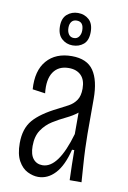

<svg xmlns="http://www.w3.org/2000/svg" viewBox="-85 -784 564 846"><g transform="rotate(10 197.5 -361.0)"><path d="M146 10Q123 10 98.5 -2Q74 -14 57.5 -43.5Q41 -73 41 -123Q41 -188 74 -226.5Q107 -265 180 -301Q204 -313 225 -324.5Q246 -336 259 -355Q272 -374 272 -407Q272 -446 252 -466Q232 -486 197 -486Q151 -486 128.5 -453Q106 -420 113 -358L56 -366Q50 -449 89.5 -494.5Q129 -540 201 -540Q269 -540 298.5 -497Q328 -454 328 -371V-215Q328 -189 329.5 -150Q331 -111 334 -71Q337 -31 339 0H286Q285 -31 284 -67Q283 -103 283 -134H273Q255 -61 222 -25.5Q189 10 146 10ZM156 -44Q227 -44 273 -204V-300Q252 -283 222.5 -269Q193 -255 165 -237.5Q137 -220 118 -192Q99 -164 99 -120Q99 -82 114.5 -63Q130 -44 156 -44ZM195 -587Q167 -587 146.5 -605.5Q126 -624 126 -661Q126 -697 146.5 -714.5Q167 -732 195 -732Q224 -732 244 -714Q264 -696 264 -659Q264 -621 244 -604Q224 -587 195 -587ZM195 -620Q210 -620 218 -631.5Q226 -643 226 -659Q226 -698 195 -698Q180 -698 172 -688Q164 -678 164 -661Q164 -643 172 -631.5Q180 -620 195 -620Z"/></g></svg>

Font: Bricolage Grotesque 12pt Condensed ExtraLight
Style: Regular
Weight: 200
Width: 3
Designer: Mathieu Triay
Foundry: Atelier Triay
Version: Version 1.001; ttfautohint (v1.8.4.7-5d5b);gftools[0.9.33.de